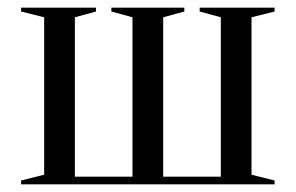

<svg xmlns="http://www.w3.org/2000/svg" viewBox="-20 -480 770 500"><path d="M35 -10 95 -25V-435L35 -450V-460H230V-450L175 -435V-20H325V-435L270 -450V-460H460V-450L405 -435V-20H555V-435L500 -450V-460H695V-450L635 -435V-25L695 -10V0H35Z"/></svg>

Font: Oranienbaum
Style: Regular
Weight: 400
Designer: Oleg Pospelov and Jovanny Lemonad
Foundry: Oleg Pospelov and jovanny Lemonad
Version: Version 1.001; ttfautohint (v0.91) -l 8 -r 50 -G 200 -x 0 -w